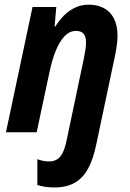

<svg xmlns="http://www.w3.org/2000/svg" viewBox="-20 -576 568 836"><path d="M216.3 240.2Q194.3 240.2 175 237.1Q155.8 233.9 142.6 229.5V117.2Q155.3 122.1 168.7 124.5Q182.1 127 193.4 127Q213.4 127 228 118.2Q242.7 109.4 252.7 89.6Q262.7 69.8 269.5 37.6L344.7 -319.3Q348.6 -339.4 351.6 -357.9Q354.5 -376.5 354.5 -391.1Q354.5 -416.5 344 -429Q333.5 -441.4 311 -441.4Q282.7 -441.4 260.5 -417.7Q238.3 -394 222.2 -353.5Q206.1 -313 195.8 -263.7L139.6 0H5.9L121.6 -545.4H225.1L217.8 -460.9H221.2Q239.3 -489.7 261.2 -511Q283.2 -532.2 309.6 -543.9Q335.9 -555.7 366.7 -555.7Q404.3 -555.7 432.6 -540.5Q460.9 -525.4 476.3 -495.1Q491.7 -464.8 491.7 -418.9Q491.7 -400.9 488.5 -377.9Q485.4 -355 480 -329.6L399.4 51.8Q386.7 114.3 364.5 156.2Q342.3 198.2 306.4 219.2Q270.5 240.2 216.3 240.2Z"/></svg>

Font: Open Sans SemiCondensed
Style: Bold Italic
Weight: 700
Width: 4
Italic angle: -12°
Designer: Monotype Design Team
Foundry: Monotype Imaging Inc.
Version: Version 3.003